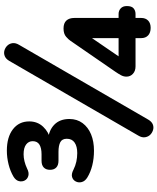

<svg xmlns="http://www.w3.org/2000/svg" viewBox="66 -829 780 952"><g transform="rotate(-90 456.0 -353.0)"><path d="M185 -277Q146 -277 112 -285.5Q78 -294 52 -310Q34 -321 29.5 -337Q25 -353 32 -367Q39 -381 54 -385.5Q69 -390 90 -379Q110 -369 130.5 -364.5Q151 -360 173 -360Q206 -360 225 -373Q244 -386 244 -412Q244 -435 227 -444Q210 -453 179 -453H135Q113 -453 101.5 -464Q90 -475 90 -495Q90 -515 101.5 -526Q113 -537 135 -537H167Q198 -537 215 -547.5Q232 -558 232 -581Q232 -601 215.5 -613.5Q199 -626 167 -626Q150 -626 132 -621.5Q114 -617 97 -609Q76 -598 60 -602.5Q44 -607 37 -620.5Q30 -634 34 -649.5Q38 -665 56 -676Q83 -692 117 -700.5Q151 -709 185 -709Q252 -709 291 -679Q330 -649 330 -598Q330 -557 303.5 -529Q277 -501 239 -493V-505Q286 -501 314 -473.5Q342 -446 342 -399Q342 -361 321.5 -333.5Q301 -306 266 -291.5Q231 -277 185 -277ZM339 -8Q329 9 315.5 14.5Q302 20 288 16Q274 12 264 2Q254 -8 251.5 -23.5Q249 -39 259 -56L630 -697Q640 -714 654 -719.5Q668 -725 682 -721Q696 -717 706 -706.5Q716 -696 718 -681Q720 -666 710 -649ZM794 4Q770 4 756.5 -8.5Q743 -21 743 -43V-71H603Q580 -71 566 -84Q552 -97 552 -116Q552 -130 559 -143Q566 -156 577 -172L730 -394Q735 -402 749.5 -415Q764 -428 791 -428Q817 -428 830 -414Q843 -400 843 -374V-155H863Q879 -155 890.5 -144.5Q902 -134 902 -114Q902 -90 890.5 -80.5Q879 -71 863 -71H843V-43Q843 -21 830 -8.5Q817 4 794 4ZM743 -155V-322H767L639 -135V-155Z"/></g></svg>

Font: Nunito
Style: Bold
Weight: 700
Designer: Vernon Adams
Foundry: Vernon Adams
Version: Version 3.602